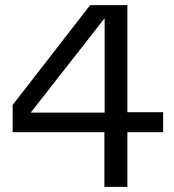

<svg xmlns="http://www.w3.org/2000/svg" viewBox="-20 -725 677 745"><path d="M385.1 0V-241.7L386 -262.5V-654.4L99.2 -288H409.2L438.8 -289.6H613V-212H29.1V-317.7L329.7 -705H474.3V0Z"/></svg>

Font: TikTok Sans Light
Style: Regular
Weight: 300
Version: Version 4.000